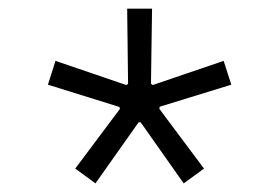

<svg xmlns="http://www.w3.org/2000/svg" viewBox="-20 -705 648 446"><path d="M275.4 -684.8 277.5 -510.5 273.6 -507.4 108.9 -563.6 91.3 -508.3 257.2 -456.6 258.7 -452.2 154.8 -313.4 201.7 -279 302 -420.9H306.8L406.7 -279L453.9 -313.4L350.1 -452.2L351.1 -457.1L517.3 -508.3L499.5 -563.6L334.8 -507.5L330.7 -510.3L333.2 -684.8Z"/></svg>

Font: Estedad VF
Style: Regular
Weight: 100
Designer: Amin Abedi
Version: Version 7.3